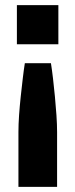

<svg xmlns="http://www.w3.org/2000/svg" viewBox="-20 -568 294 750"><path d="M52 162V-52Q52 -82 54.5 -118Q57 -154 61 -191Q65 -228 69 -262Q73 -296 77 -321H179Q183 -296 187 -262Q191 -228 194.5 -191Q198 -154 200.5 -118Q203 -82 203 -52V162ZM208 -548V-395H46V-548Z"/></svg>

Font: Geist
Style: Bold
Weight: 400
Designer: Basement.studio, Andrés Briganti, Mateo Zaragoza
Foundry: Basement.studio, Vercel, Andrés Briganti, Guido Ferreyra, Mateo Zaragoza
Version: Version 1.401